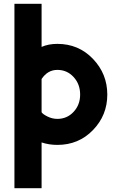

<svg xmlns="http://www.w3.org/2000/svg" viewBox="-20 -744 620 1011"><path d="M199 -724V-497Q235 -513 282 -513Q394 -513 469.5 -434Q545 -355 545 -246Q545 -137 469.5 -59Q394 19 282 19Q238 19 199 6V247H56V-724ZM199 -328V-153Q205 -143 230 -130.5Q255 -118 282 -118Q333 -118 367.5 -155Q402 -192 402 -246Q402 -301 367.5 -338.5Q333 -376 282 -376Q231 -376 199 -328Z"/></svg>

Font: LilGrotesk Bold
Style: Regular
Weight: 700
Designer: BSozoo
Foundry: BSozoo
Version: Version 1.001;PS 001.001;hotconv 1.0.70;makeotf.lib2.5.58329